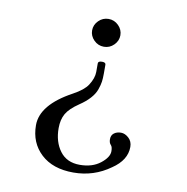

<svg xmlns="http://www.w3.org/2000/svg" viewBox="-76 -564 793 816"><g transform="rotate(10 320.0 -155.5)"><path d="M437 62Q437 43 430 36Q422 28 422 12Q422 -5 434 -14Q446 -23 464 -23Q481 -23 497 -8.5Q513 6 513 30Q513 87 452 128Q381 179 293 179Q204 179 153 131.5Q102 84 102 8Q102 -80 233 -151Q279 -176 295 -201Q315 -232 315 -259V-296Q315 -306 332 -306Q348 -306 348 -296V-257Q348 -237 346 -222.5Q344 -208 337 -188Q330 -168 312.5 -148.5Q295 -129 268 -111Q228 -84 213.5 -58.5Q199 -33 199 4Q199 63 228.5 102.5Q258 142 314 142Q368 142 402.5 115Q437 88 437 62ZM371 -472Q389 -454 389 -430Q389 -406 371 -388Q353 -370 328 -370Q303 -370 285 -388Q267 -406 267 -430Q267 -454 285 -472Q303 -490 328 -490Q353 -490 371 -472Z"/></g></svg>

Font: Libertinus Mono
Style: Regular
Weight: 400
Designer: Philipp H. Poll
Foundry: Khaled Hosny
Version: Version 6.7